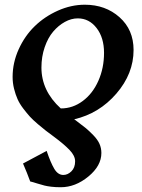

<svg xmlns="http://www.w3.org/2000/svg" viewBox="-20 -515 597 810"><path d="M543.5 -304.2Q543.5 -204.1 470.9 -120.1Q398.4 -36.1 293 -11.7L297.4 -8.8Q325.7 12.2 340.3 24.2Q355 36.1 373.3 54.9Q391.6 73.7 399.7 91.8Q407.7 109.9 407.7 130.4Q407.7 184.6 352.8 229.7Q297.9 274.9 236.3 274.9Q213.9 274.9 196 272.7Q178.2 270.5 167.7 267.8Q157.2 265.1 136.2 258.8Q118.2 252.9 107.4 250.5Q94.7 215.3 77.1 174.8L176.8 121.6Q193.8 171.9 209.2 197.5Q224.6 223.1 247.1 223.1Q265.6 223.1 281.2 207.8Q296.9 192.4 296.9 165.5Q296.9 142.1 273.4 117.7Q250 93.3 208.5 62.5Q186 45.9 173.6 36.4Q161.1 26.9 139.9 8.8Q118.7 -9.3 106.2 -22.9Q93.8 -36.6 78.1 -57.1Q62.5 -77.6 54 -96.9Q45.4 -116.2 39.3 -140.6Q33.2 -165 33.2 -190.4Q33.2 -250.5 58.8 -307.1Q84.5 -363.8 126.5 -404.5Q168.5 -445.3 224.4 -470.2Q280.3 -495.1 337.9 -495.1Q424.8 -495.1 484.1 -442.4Q543.5 -389.6 543.5 -304.2ZM154.8 -230Q154.8 -131.8 236.3 -57.6H237.3Q287.1 -57.6 329.1 -88.9Q371.1 -120.1 395 -174.1Q418.9 -228 418.9 -292Q418.9 -356 387.5 -396.7Q356 -437.5 308.1 -437.5Q280.8 -437.5 253.7 -422.6Q226.6 -407.7 204.3 -381.6Q182.1 -355.5 168.5 -315.7Q154.8 -275.9 154.8 -230Z"/></svg>

Font: Flanker
Style: Bold Italic
Weight: 700
Italic angle: -12°
Designer: Flanker
Version: Version 2.000